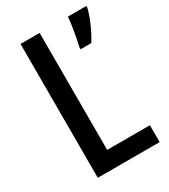

<svg xmlns="http://www.w3.org/2000/svg" viewBox="-177 -801 783 887"><g transform="rotate(-30 214.5 -357.0)"><path d="M78 0H408V-90H180V-714H78ZM429 -704V-714H331C328 -677 314 -594 306 -566V-554H363C389 -593 419 -661 429 -704Z"/></g></svg>

Font: Noto Sans Arabic Cond Med
Style: Regular
Weight: 500
Width: 3
Designer: Monotype Design Team, Nadine Chahine, Nizar Qandah and Khaled Hosny
Foundry: Monotype Imaging Inc.
Version: Version 2.012